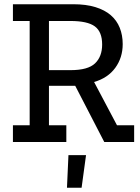

<svg xmlns="http://www.w3.org/2000/svg" viewBox="-20 -670 662 906"><path d="M365 216H296L303 62H386ZM472 0 335 -265H211V-79H293V0H41V-79H120V-571H41V-650H326Q386 -650 430 -636.5Q474 -623 502.5 -598.5Q531 -574 545 -539Q559 -504 559 -462Q559 -398 524 -350Q489 -302 424 -283L532 -79H613V0ZM462 -460Q462 -520 427.5 -545.5Q393 -571 312 -571H211V-339H313Q395 -339 428.5 -371Q462 -403 462 -460Z"/></svg>

Font: Zilla Slab Medium
Style: Regular
Weight: 500
Designer: Typotheque.com
Foundry: Typotheque type foundry
Version: Version 1.1; 2017